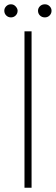

<svg xmlns="http://www.w3.org/2000/svg" viewBox="-32 -874 260 894"><path d="M82 -728H115V0H82ZM19 -793Q6 -793 -3 -802Q-12 -811 -12 -824Q-12 -836 -3 -845Q6 -854 19 -854Q32 -854 41 -844Q50 -834 50 -824Q50 -811 41 -802Q32 -793 19 -793ZM177 -793Q163 -793 154 -802Q145 -811 145 -824Q145 -836 154 -845Q163 -854 177 -854Q190 -854 199 -845Q208 -836 208 -824Q208 -811 199 -802Q190 -793 177 -793Z"/></svg>

Font: Murecho ExtraLight
Style: Regular
Weight: 200
Designer: Neil Summerour
Foundry: Positype
Version: Version 1.010; ttfautohint (v1.8.3)